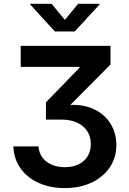

<svg xmlns="http://www.w3.org/2000/svg" viewBox="-20 -777 671 996"><path d="M315.9 198.7Q239.7 198.7 180.2 171.6Q120.6 144.5 86.2 95.9Q51.8 47.4 49.3 -17.6H179.7Q182.1 16.1 200.2 40.3Q218.3 64.5 248.5 77.4Q278.8 90.3 316.4 90.3Q356 90.3 386.2 76.2Q416.5 62 433.8 34.9Q451.2 7.8 451.2 -30.8Q451.2 -65.9 434.1 -94.2Q417 -122.6 382.8 -139.6Q348.6 -156.7 296.4 -156.7H218.3V-246.1L393.1 -426.3V-430.2H87.4V-539.1H553.2V-442.4L316.4 -204.1V-230.5Q399.4 -239.7 459.2 -214.1Q519 -188.5 551.3 -138.7Q583.5 -88.9 583.5 -25.4Q583.5 41.5 549.1 91.8Q514.6 142.1 454.3 170.4Q394 198.7 315.9 198.7ZM247.6 -757.3 316.4 -673.8 385.3 -757.3H497.1V-754.4L367.7 -613.8H264.6L136.2 -754.4V-757.3Z"/></svg>

Font: Inter 18pt SemiBold
Style: Regular
Weight: 600
Designer: Rasmus Andersson
Foundry: rsms
Version: Version 4.001;git-66647c0bb